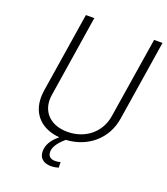

<svg xmlns="http://www.w3.org/2000/svg" viewBox="-156 -809 953 1095"><g transform="rotate(20 320.0 -261.0)"><path d="M589 -700 511 -209C495 -107 412 -38 303 -38C206 -38 146 -93 146 -177C146 -187 147 -198 149 -209L226 -700H175L98 -212C96 -198 95 -184 95 -171C95 -69 161 -2 271 7C226 43 209 79 209 113C209 163 246 178 282 178C298 178 313 175 327 171L326 137C315 141 304 142 294 142C269 142 250 131 250 102C250 69 278 36 311 8C442 1 543 -85 563 -212L640 -700Z"/></g></svg>

Font: Arthouse Owned Light
Style: Italic
Weight: 300
Italic angle: -10°
Designer: Jeremy Tribby
Foundry: Tribby Type
Version: Version 1.000;PS 001.000;hotconv 1.0.88;makeotf.lib2.5.64775